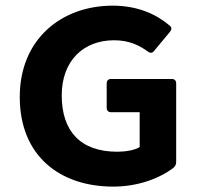

<svg xmlns="http://www.w3.org/2000/svg" viewBox="-20 -657 716 688"><path d="M50.8 -309.6C50.8 -97.7 195.3 11.7 385.7 11.7C475.6 11.7 553.7 -18.6 602.5 -56.6C608.4 -62.5 611.3 -68.4 611.3 -76.2V-358.4C611.3 -368.2 605.5 -374 595.7 -374H377.9C368.2 -374 362.3 -368.2 362.3 -358.4V-270.5C362.3 -260.7 368.2 -254.9 377.9 -254.9H480.5V-129.9C462.9 -119.1 430.7 -113.3 400.4 -113.3C268.6 -113.3 201.2 -186.5 201.2 -315.4C201.2 -438.5 278.3 -512.7 388.7 -512.7C442.4 -512.7 478.5 -495.1 510.7 -471.7C518.6 -465.8 526.4 -466.8 532.2 -474.6L589.8 -543.9C595.7 -551.8 595.7 -559.6 587.9 -565.4C542 -604.5 475.6 -636.7 383.8 -636.7C200.2 -636.7 50.8 -516.6 50.8 -309.6Z"/></svg>

Font: Ed Sans Neue
Style: Bold
Weight: 700
Designer: Stephen Hutchings
Version: Version 1.004;PS 001.004;hotconv 1.0.88;makeotf.lib2.5.64775